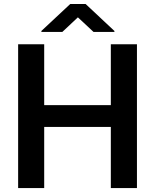

<svg xmlns="http://www.w3.org/2000/svg" viewBox="-20 -951 784 971"><path d="M71.7 0V-727.3H203.5V-419.4H540.5V-727.3H672.6V0H540.5V-308.9H203.5V0ZM295.1 -789.4 373.9 -863.3 453.1 -789.4H558.6V-794.4L413 -930.8H335.2L189.3 -794.4V-789.4Z"/></svg>

Font: Inter UI Semi Bold
Style: Regular
Weight: 600
Designer: Rasmus Andersson
Foundry: rsms
Version: 3.2;8d6f07862